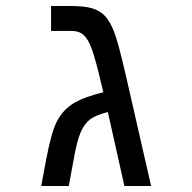

<svg xmlns="http://www.w3.org/2000/svg" viewBox="-20 -619 640 639"><path d="M212.9 -599.1Q260.3 -599.1 285.9 -591.6Q311.5 -584 328.1 -567.1Q344.7 -550.3 358.6 -516.1Q372.6 -481.9 397.9 -372.1L482.9 0H394L338.9 -246.1Q297.9 -235.8 279.1 -221.2Q260.3 -206.5 248 -177.7Q235.8 -148.9 225.1 -87.9L209 0H117.2L133.8 -88.9Q150.9 -177.7 168 -212.2Q185.1 -246.6 213.9 -267.8Q242.7 -289.1 292 -303.2L324.2 -312L317.9 -336.9Q297.9 -422.4 285.6 -455.6Q273.4 -488.8 258.5 -502.4Q243.7 -516.1 215.8 -516.1H149.9V-599.1Z"/></svg>

Font: Cousine
Style: Regular
Weight: 400
Monospace: yes
Designer: Steve Matteson
Foundry: Ascender Corporation
Version: Version 1.20